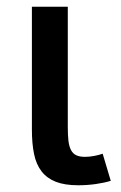

<svg xmlns="http://www.w3.org/2000/svg" viewBox="-20 -532 356 567"><path d="M307.1 2Q288.6 7.8 262.9 11.5Q237.3 15.1 210.9 15.1Q171.4 15.1 145 4.9Q118.7 -5.4 102.8 -25.9Q86.9 -46.4 80.6 -77.1Q74.2 -107.9 74.2 -148.9V-512.2H180.2V-157.2Q180.2 -132.8 182.1 -116.2Q184.1 -99.6 189.7 -88.9Q195.3 -78.1 205.3 -73.5Q215.3 -68.8 231 -68.8Q243.7 -68.8 258.1 -71.5Q272.5 -74.2 283.2 -78.1Z"/></svg>

Font: Lorenzo Sans Medium
Style: Regular
Weight: 500
Foundry: Intel Corporation
Version: Version 1.00; ttfautohint (v1.5)